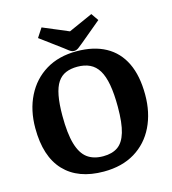

<svg xmlns="http://www.w3.org/2000/svg" viewBox="-124 -945 955 1065"><g transform="rotate(-15 353.5 -413.0)"><path d="M341 18Q194 18 114.5 -66Q35 -150 35 -313Q35 -416 75 -496Q115 -576 189 -621Q263 -666 366 -666Q464 -666 532.5 -628.5Q601 -591 636.5 -517.5Q672 -444 672 -335Q672 -232 633 -152Q594 -72 520 -27Q446 18 341 18ZM360 -65Q411 -65 443.5 -87.5Q476 -110 492 -163Q508 -216 508 -309Q508 -384 498.5 -436.5Q489 -489 469.5 -521Q450 -553 419.5 -567.5Q389 -582 348 -582Q310 -582 281.5 -570Q253 -558 234.5 -530.5Q216 -503 207 -456Q198 -409 198 -340Q198 -239 215.5 -178.5Q233 -118 268.5 -91.5Q304 -65 360 -65ZM213 -844 360 -782 499 -844 528 -802 408 -702Q397 -694 383.5 -682.5Q370 -671 354 -671Q341 -671 326 -682.5Q311 -694 302 -701L179 -792Z"/></g></svg>

Font: Faustina VF Beta
Style: Regular
Weight: 400
Designer: Alfonso Garcia
Foundry: Omnibus-Type
Version: Version 1.006